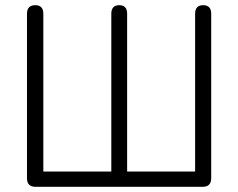

<svg xmlns="http://www.w3.org/2000/svg" viewBox="-20 -720 918 740"><path d="M117 0Q84 0 84 -33V-667Q84 -700 116 -700Q147 -700 147 -667V-59H409V-667Q409 -700 440 -700Q470 -700 470 -667V-59H732V-667Q732 -700 763 -700Q794 -700 794 -667V-33Q794 0 761 0Z"/></svg>

Font: Shin Retro Maru Gothic Regular
Style: Regular
Weight: 400
Designer: Iose
Foundry: Typographish
Version: Version 1.002